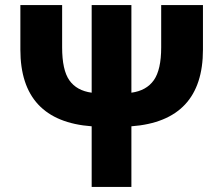

<svg xmlns="http://www.w3.org/2000/svg" viewBox="-20 -734 876 754"><path d="M340 -238Q60 -259 60 -539V-714H224V-548Q224 -459 252.5 -418.5Q281 -378 340 -370V-714H496V-370Q555 -378 584 -419Q613 -460 613 -548V-714H777V-539Q777 -259 496 -238V0H340Z"/></svg>

Font: Nebula Sans Bold
Style: Regular
Weight: 700
Designer: Paul D. Hunt for Adobe (as Source Sans)
Foundry: Nebula Entertainment & Broadcasting LLC
Version: Version 1.010